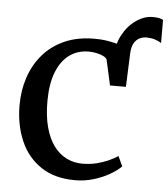

<svg xmlns="http://www.w3.org/2000/svg" viewBox="-51 -725 686 782"><g transform="rotate(5 292.5 -334.0)"><path d="M457.9 -385.9 413.8 -418.7 399.7 -496.8Q396.9 -548.4 418.2 -589.6Q439.4 -630.8 473.2 -654.8Q507.1 -678.8 541.7 -678.8Q572.5 -678.8 584.9 -670.5V-576.2Q573.3 -583.9 558.5 -588.5Q543.7 -593.2 525.9 -593.5Q511.1 -593.9 497.1 -587.6Q483.1 -581.3 473.8 -565.9Q464.6 -550.6 463.4 -523.3ZM284.8 11Q200.8 11 145 -26.4Q89.2 -63.7 61.2 -127.9Q33.3 -192 32.9 -271.9Q32.6 -333.7 50.6 -387.6Q68.6 -441.6 104.1 -482.6Q139.6 -523.5 192.2 -546.8Q244.7 -570 313.5 -570Q347.5 -570 376.2 -564.4Q404.8 -558.8 426.7 -551.7Q448.6 -544.6 462.4 -540L457.6 -385.9H392.9L370.4 -487.5Q368.8 -495.8 356.9 -502.1Q345 -508.4 328.4 -512.1Q311.8 -515.8 295.1 -515.8Q250.1 -515.8 216.4 -491.6Q182.8 -467.3 163.9 -419.9Q145 -372.5 144.5 -302.4Q144.2 -240.7 156.4 -194.7Q168.7 -148.7 190.8 -118.7Q212.9 -88.7 243 -73.7Q273.2 -58.7 308.3 -58.7Q338.9 -58.7 366.1 -65.4Q393.2 -72.2 415.2 -82.2Q437.2 -92.2 452.4 -102.4L471.3 -61.9Q454.6 -44.8 425.7 -28Q396.7 -11.2 360.2 -0.1Q323.8 11 284.8 11Z"/></g></svg>

Font: Merriweather Light
Style: Regular
Weight: 300
Designer: Eben Sorkin
Foundry: Eben Sorkin
Version: Version 2.100